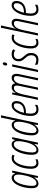

<svg xmlns="http://www.w3.org/2000/svg" viewBox="1546 -2346 810 3941"><g transform="rotate(-90 1950.5 -375.0)"><path d="M155.8 9.8Q58.1 9.8 58.1 -127.9Q58.1 -229 88.6 -329.6Q119.1 -430.2 167.7 -485.1Q216.3 -540 273.9 -540Q338.9 -540 358.9 -466.8H361.8L380.9 -529.8H419.9L308.1 0H271L279.8 -76.2H277.8Q222.2 9.8 155.8 9.8ZM165 -30.8Q209 -30.8 247.1 -81.3Q285.2 -131.8 311.5 -229.5Q337.9 -327.1 337.9 -414.1Q337.9 -454.1 320.8 -475.1Q303.7 -496.1 272 -496.1Q229 -496.1 192.4 -446.8Q155.8 -397.5 130.9 -301.3Q106 -205.1 106 -121.1Q106 -75.2 119.4 -53Q132.8 -30.8 165 -30.8Z M573.7 9.8Q517.1 9.8 487.1 -29.3Q457 -68.4 457 -142.1Q457 -248 487.8 -343.8Q518.6 -439.5 567.1 -489.7Q615.7 -540 676.8 -540Q718.3 -540 747.1 -523.9L728 -481.9Q702.1 -496.1 672.9 -496.1Q627.4 -496.1 590.1 -448.5Q552.7 -400.9 528.8 -313.7Q504.9 -226.6 504.9 -141.1Q504.9 -32.2 583 -32.2Q614.3 -32.2 652.8 -51.8V-9.8Q616.7 9.8 573.7 9.8Z M841.8 9.8Q744.1 9.8 744.1 -127.9Q744.1 -229 774.7 -329.6Q805.2 -430.2 853.8 -485.1Q902.3 -540 960 -540Q1024.9 -540 1044.9 -466.8H1047.9L1066.9 -529.8H1106L994.1 0H957L965.8 -76.2H963.9Q908.2 9.8 841.8 9.8ZM851.1 -30.8Q895 -30.8 933.1 -81.3Q971.2 -131.8 997.6 -229.5Q1023.9 -327.1 1023.9 -414.1Q1023.9 -454.1 1006.8 -475.1Q989.7 -496.1 958 -496.1Q915 -496.1 878.4 -446.8Q841.8 -397.5 816.9 -301.3Q792 -205.1 792 -121.1Q792 -75.2 805.4 -53Q818.8 -30.8 851.1 -30.8Z M1240.7 9.8Q1143.1 9.8 1143.1 -127.9Q1143.1 -229 1173.6 -329.6Q1204.1 -430.2 1252.7 -485.1Q1301.3 -540 1358.9 -540Q1392.1 -540 1415 -519.8Q1438 -499.5 1443.8 -465.8H1446.8L1507.8 -759.8H1554.2L1393.1 0H1356L1364.7 -76.2H1362.8Q1307.1 9.8 1240.7 9.8ZM1250 -30.8Q1293.9 -30.8 1332 -80.8Q1370.1 -130.9 1396.5 -227.3Q1422.9 -323.7 1422.9 -412.1Q1422.9 -454.1 1407 -475.1Q1391.1 -496.1 1356.9 -496.1Q1314 -496.1 1277.3 -446.8Q1240.7 -397.5 1215.8 -301.3Q1190.9 -205.1 1190.9 -121.1Q1190.9 -75.2 1204.3 -53Q1217.8 -30.8 1250 -30.8Z M1769 -13.2Q1727.5 9.8 1667.5 9.8Q1607.4 9.8 1574.7 -31Q1542 -71.8 1542 -145Q1542 -249.5 1572 -341.8Q1602.1 -434.1 1652.1 -487.1Q1702.1 -540 1757.8 -540Q1800.8 -540 1823.7 -515.1Q1846.7 -490.2 1846.7 -439.5Q1846.7 -349.1 1783.2 -298.1Q1719.7 -247.1 1613.8 -247.1Q1609.9 -247.1 1606 -247.1H1600.1Q1589.8 -198.7 1589.8 -149.9Q1589.8 -32.2 1679.7 -32.2Q1720.7 -32.2 1769 -60.1ZM1750 -497.1Q1706.1 -497.1 1667.2 -439.5Q1628.4 -381.8 1606 -287.1Q1800.8 -287.1 1800.8 -441.9Q1800.8 -469.2 1789.3 -483.2Q1777.8 -497.1 1750 -497.1Z M2360.8 -438Q2360.8 -494.1 2314.9 -494.1Q2275.4 -494.1 2243.9 -459.5Q2212.4 -424.8 2200.7 -367.2L2124 0H2078.1L2160.2 -390.1Q2166 -418.9 2166 -438Q2166 -494.1 2117.2 -494.1Q2068.4 -494.1 2035.6 -447.3Q2002.9 -400.4 1980 -291L1918 0H1872.1L1983.9 -529.8H2022.9L2010.7 -456.1H2012.7Q2057.1 -540 2129.4 -540Q2201.7 -540 2210.9 -466.8Q2236.3 -504.4 2263.9 -522.2Q2291.5 -540 2328.4 -540Q2365.2 -540 2385.5 -515.4Q2405.8 -490.7 2405.8 -442.9Q2405.8 -416.5 2398.9 -383.8L2317.9 0H2272L2356 -397Q2360.8 -418.5 2360.8 -438Z M2577.6 -662.1Q2577.6 -687.5 2589.1 -705.3Q2600.6 -723.1 2617.7 -723.1Q2640.6 -723.1 2640.6 -695.1Q2640.6 -667 2629.9 -648.9Q2619.1 -630.9 2601.6 -630.9Q2577.6 -630.9 2577.6 -662.1ZM2441.9 0 2554.7 -529.8H2600.6L2487.8 0Z M2885.7 -467.8Q2851.6 -496.1 2806.4 -496.1Q2761.2 -496.1 2735.4 -470.9Q2709.5 -445.8 2709.5 -403.8Q2709.5 -375 2720.2 -351.3Q2731 -327.6 2762.7 -293Q2794.4 -258.3 2807.1 -238.3Q2834.5 -196.8 2834.5 -145Q2834.5 -70.8 2797.1 -30.5Q2759.8 9.8 2690.4 9.8Q2664.6 9.8 2634.8 3.2Q2605 -3.4 2592.8 -12.2V-65.9Q2604.5 -54.2 2632.3 -44.2Q2660.2 -34.2 2687.5 -34.2Q2734.9 -34.2 2761.2 -61.8Q2787.6 -89.4 2787.6 -140.1Q2787.6 -179.2 2768.1 -212.4Q2760.7 -226.6 2729.2 -261Q2697.8 -295.4 2687.5 -312Q2663.6 -349.6 2663.6 -397.9Q2663.6 -461.4 2702.6 -500.7Q2741.7 -540 2805.9 -540Q2870.1 -540 2910.6 -509.8Z M3043.5 9.8Q2986.8 9.8 2956.8 -29.3Q2926.8 -68.4 2926.8 -142.1Q2926.8 -248 2957.5 -343.8Q2988.3 -439.5 3036.9 -489.7Q3085.4 -540 3146.5 -540Q3188 -540 3216.8 -523.9L3197.8 -481.9Q3171.9 -496.1 3142.6 -496.1Q3097.2 -496.1 3059.8 -448.5Q3022.5 -400.9 2998.5 -313.7Q2974.6 -226.6 2974.6 -141.1Q2974.6 -32.2 3052.7 -32.2Q3084 -32.2 3122.6 -51.8V-9.8Q3086.4 9.8 3043.5 9.8Z M3490.7 -439Q3490.7 -494.1 3441.9 -494.1Q3390.6 -494.1 3356 -444.8Q3321.3 -395.5 3299.8 -291L3237.8 0H3191.9L3352.5 -759.8H3398.9L3350.6 -538.1L3330.6 -456.1H3332.5Q3377.9 -540 3450.7 -540Q3491.7 -540 3514.2 -516.1Q3536.6 -492.2 3536.6 -448.2Q3536.6 -421.9 3529.8 -389.2L3447.8 0H3401.9L3485.8 -397.9Q3490.7 -417 3490.7 -439Z M3823.7 -13.2Q3782.2 9.8 3722.2 9.8Q3662.1 9.8 3629.4 -31Q3596.7 -71.8 3596.7 -145Q3596.7 -249.5 3626.7 -341.8Q3656.7 -434.1 3706.8 -487.1Q3756.8 -540 3812.5 -540Q3855.5 -540 3878.4 -515.1Q3901.4 -490.2 3901.4 -439.5Q3901.4 -349.1 3837.9 -298.1Q3774.4 -247.1 3668.5 -247.1Q3664.6 -247.1 3660.6 -247.1H3654.8Q3644.5 -198.7 3644.5 -149.9Q3644.5 -32.2 3734.4 -32.2Q3775.4 -32.2 3823.7 -60.1ZM3804.7 -497.1Q3760.7 -497.1 3721.9 -439.5Q3683.1 -381.8 3660.6 -287.1Q3855.5 -287.1 3855.5 -441.9Q3855.5 -469.2 3844 -483.2Q3832.5 -497.1 3804.7 -497.1Z"/></g></svg>

Font: Open Sans Hebrew Condensed Light
Style: Italic
Weight: 300
Width: 3
Italic angle: -12°
Foundry: Ascender Corporation, Yanek Iontef
Version: Version 2.001;PS 002.001;hotconv 1.0.70;makeotf.lib2.5.58329